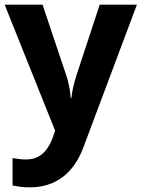

<svg xmlns="http://www.w3.org/2000/svg" viewBox="-20 -566 609 826"><path d="M0 -546H163L266 -239Q271 -224 274.5 -209Q278 -194 280.5 -178Q283 -162 284 -144H287Q290 -170 295.5 -193.5Q301 -217 308 -239L409 -546H569L338 70Q317 126 283.5 164Q250 202 206 221Q162 240 110 240Q85 240 66.5 237.5Q48 235 34 232V114Q45 116 60.5 118Q76 120 93 120Q124 120 146.5 107Q169 94 184 71.5Q199 49 208 23L217 -4Z"/></svg>

Font: Noto Sans Devanagari
Style: Regular
Weight: 400
Designer: Jelle Bosma - Monotype Design Team
Foundry: Monotype Imaging Inc.
Version: Version 2.003